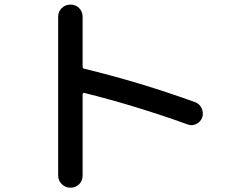

<svg xmlns="http://www.w3.org/2000/svg" viewBox="-20 -790 1040 859"><path d="M240.2 -4.9V-714.8Q240.2 -738.3 256.3 -753.9Q272.5 -769.5 295.4 -769.5Q318.4 -769.5 334 -753.9Q349.6 -738.3 349.6 -714.8V-492.2Q349.6 -483.4 357.4 -482.4Q607.4 -421.9 852.5 -333Q872.1 -326.2 881.8 -306.2Q891.6 -286.1 884.8 -264.6Q877.9 -245.1 858.4 -235.4Q838.9 -225.6 819.3 -233.4Q588.9 -316.4 358.4 -374Q350.6 -376 349.6 -368.2V-4.9Q349.6 18.6 334 34.2Q318.4 49.8 295.4 49.8Q272.5 49.8 256.3 33.7Q240.2 17.6 240.2 -4.9Z"/></svg>

Font: Rounded Mgen+ 1mn medium
Style: Regular
Weight: 500
Designer: [Source Han Sans]
Ryoko NISHIZUKA  (kana & ideographs); Paul D. Hunt (Latin, Greek & Cyrillic); Wenlong ZHANG  (bopomofo
Version: Version 1.059.20150602